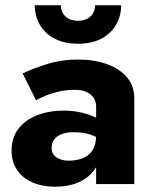

<svg xmlns="http://www.w3.org/2000/svg" viewBox="-20 -699 584 729"><path d="M176 -137Q176 -156 185.5 -169Q195 -182 213.5 -189.5Q232 -197 258 -197Q297 -197 324.5 -187.5Q352 -178 378 -159V-230Q368 -241 344.5 -252.5Q321 -264 289.5 -271.5Q258 -279 223 -279Q165 -279 120 -261Q75 -243 49.5 -209.5Q24 -176 24 -128Q24 -85 44.5 -54Q65 -23 103 -6.5Q141 10 191 10Q239 10 277.5 -6.5Q316 -23 338.5 -54.5Q361 -86 361 -130L345 -186Q345 -149 331 -128Q317 -107 293.5 -98Q270 -89 242 -89Q223 -89 208 -94.5Q193 -100 184.5 -110.5Q176 -121 176 -137ZM117 -318Q128 -325 150 -334.5Q172 -344 201.5 -351Q231 -358 264 -358Q302 -358 323.5 -340.5Q345 -323 345 -294V0H490V-324Q490 -372 462.5 -405Q435 -438 386.5 -455.5Q338 -473 276 -473Q214 -473 159.5 -456Q105 -439 66 -420ZM112 -679Q112 -639 131 -605.5Q150 -572 187 -552.5Q224 -533 276 -533Q329 -533 365.5 -552.5Q402 -572 421 -605.5Q440 -639 440 -679H341Q341 -662 333 -648.5Q325 -635 310 -627.5Q295 -620 276 -620Q256 -620 241.5 -627.5Q227 -635 219 -648.5Q211 -662 211 -679Z"/></svg>

Font: Glinicke Jost Bold
Style: Bold
Weight: 700
Version: Version 3.710